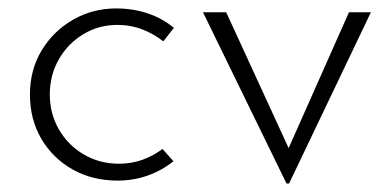

<svg xmlns="http://www.w3.org/2000/svg" viewBox="-20 -420 927 455"><path d="M391 -38Q364 -16 330 -4Q296 8 259 8Q199 8 152 -18.5Q105 -45 78 -91Q51 -137 51 -196Q51 -255 79 -301Q107 -347 153.5 -373.5Q200 -400 255 -400Q296 -400 331 -388Q366 -376 392 -354L367 -322Q346 -339 318 -350Q290 -361 258 -361Q214 -361 177.5 -339Q141 -317 119.5 -279.5Q98 -242 98 -196Q98 -151 119.5 -113.5Q141 -76 178.5 -54Q216 -32 262 -32Q292 -32 318 -41.5Q344 -51 365 -67Z M659 15 461 -391H516L664 -69L807 -391H859L665 15Z"/></svg>

Font: Synthetic Light
Style: Regular
Weight: 300
Designer: Santiago Orozco
Foundry: Typemade
Version: Version 2.000; ttfautohint (v1.8.4.7-5d5b)